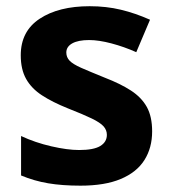

<svg xmlns="http://www.w3.org/2000/svg" viewBox="-20 -576 542 606"><path d="M234 10Q176.2 10 132 2.5Q87.9 -4.9 46.5 -22.2V-146.7Q91.3 -125.8 142 -114.2Q192.7 -102.5 229.9 -102.5Q275.6 -102.5 296.4 -115.1Q317.3 -127.8 317.3 -150.4Q317.3 -165.5 306.9 -177.2Q296.5 -188.9 269.8 -201.9Q243.2 -214.8 193.8 -234.2Q145.5 -253.6 112.4 -275.2Q79.4 -296.7 62.5 -326.8Q45.5 -356.9 45.5 -401.6Q45.5 -477.5 105.3 -516.9Q165.1 -556.4 263 -556.4Q315.6 -556.4 361.5 -545.3Q407.4 -534.3 453.5 -513.7L410.1 -411.3Q371.8 -428.4 331.8 -439Q291.7 -449.6 261.3 -449.6Q226.8 -449.6 208 -439.1Q189.3 -428.6 189.3 -410.2Q189.3 -395.5 199.5 -384.6Q209.8 -373.7 236.3 -361.9Q262.9 -350.2 310.8 -330.8Q360 -311.8 393.2 -290.3Q426.5 -268.7 443.4 -238.4Q460.2 -208.1 460.2 -161.4Q460.2 -109.4 435.8 -70.8Q411.3 -32.1 361.1 -11.1Q311 10 234 10Z"/></svg>

Font: Noto Sans Symbols
Style: Regular
Weight: 400
Designer: Monotype Design Team
Foundry: Monotype Imaging Inc.
Version: Version 2.002